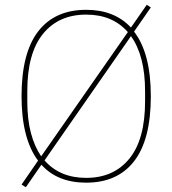

<svg xmlns="http://www.w3.org/2000/svg" viewBox="-20 -751 720 802"><path d="M340 12Q220 12 153 -63L88 31L70 20L139 -80Q70 -172 70 -349Q70 -530 139.5 -620Q209 -710 340 -710Q458 -710 527 -636L593 -731L610 -720L540 -619Q610 -528 610 -349Q610 -168 540.5 -78Q471 12 340 12ZM94 -328Q94 -253 109 -196Q124 -139 152 -98L514 -617Q450 -690 340 -690Q225 -690 159.5 -609.5Q94 -529 94 -370ZM586 -370Q586 -445 571 -502.5Q556 -560 527 -600L166 -81Q230 -8 340 -8Q455 -8 520.5 -88.5Q586 -169 586 -328Z"/></svg>

Font: IBM Plex Sans Arabic Thin
Style: Regular
Weight: 100
Designer: Mike Abbink, Paul van der Laan, Pieter van Rosmalen, Wael Morcos, Khajak Apelian
Foundry: Bold Monday
Version: Version 1.101